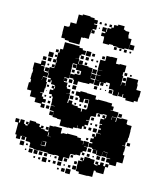

<svg xmlns="http://www.w3.org/2000/svg" viewBox="-131 -993 960 1115"><g transform="rotate(15 348.5 -435.5)"><path d="M164 -731H141V-760H140V-802H166V-806H171V-831H205V-887H228V-894H274V-890H300V-882H322V-860H305V-855H325V-827H305V-820H320V-802H302V-817H299V-793H297V-765H269V-763H253V-719H189V-724H164ZM361 -821H381V-829H359V-853H383V-831H387V-855H408V-864H420V-882H442V-890H480V-870H490V-865H515V-838H518V-828H538V-795H565V-767H537V-794H536V-766H512V-760H470V-763H443V-767H420V-762H382V-791H381V-801H361ZM394 -864V-878H408V-864ZM335 -877H347V-865H335ZM365 -877H377V-865H365ZM338 -844H344V-838H338ZM453 -743V-759H469V-743ZM513 -743V-759H529V-743ZM485 -757H497V-745H485ZM546 -756H556V-746H546ZM665 -185H663V-165H673V-117H639V-91H599V-100H578V-122H598V-125H573V-156H549V-154H572V-128H546V-151H545V-125H513V-151H510V-130H488V-152H509V-153H481V-159H457V-183H474V-190H458V-212H474V-223H461V-239H477V-226H482V-248H509V-250H488V-272H501V-280H488V-302H501V-306H484V-336H505V-343H491V-359H507V-345H513V-364H512V-365H489V-361H453V-337H428V-332H423V-307H404V-304H422V-278H404V-268H416V-254H402V-266H392V-248H366V-263H364V-246H343V-237H315V-235H263V-270H238V-273H211V-301H210V-280H188V-302H209V-307H185V-335H207V-337H185V-365H183V-387H175V-398H156V-424H175V-434H162V-448H176V-435H181V-448H176V-455H153V-476H147V-463H131V-479H144V-487H125V-513H122V-488H97V-484H122V-460H128V-422H125V-395H105V-392H120V-372H130V-361H149V-341H130V-332H150V-310H128V-330H88V-355H53V-389H27V-433H35V-452H30V-490H32V-510H28V-552H66V-574H92V-548H70V-544H92V-519H97V-514H121V-549H147V-553H149V-581H151V-599H148V-582H130V-600H147V-643H153V-667H169V-711H229V-710H258V-702H280V-693H301V-669H280V-660H272V-638H252V-637H275V-609H300V-610H338V-606H364V-577H365V-550H366V-574H392V-548H368V-543H391V-519H368V-512H339V-511H301V-489H277V-513H271V-519H247V-543H271V-549H299V-551H304V-572H300V-573H271V-605H246V-604H245V-578H246V-514H219V-494H220V-510H238V-492H222V-487H245V-461H249V-454H272V-428H252V-427H275V-395H273V-374H278V-392H300V-373H311V-370H338V-363H361V-346H366V-364H390V-370H393V-394H392V-424H368V-422H361V-399H337V-422H330V-429H307V-453H330V-460H368V-458H396V-457H425V-436H441V-439H497V-438H526V-422H540V-400H526V-398H546V-397H575V-365H546V-364H545V-345H547V-363H571V-340H575V-365H601V-369H637V-344H642V-341H669V-312H670V-270H668V-242H661V-219H645V-217H665ZM548 -552V-572H570V-555H572V-573H571V-609H637V-583H641V-550H668V-512H665V-485H644V-476H594V-487H575V-507H571V-489H547V-510H544V-486H514V-513H511V-516H484V-544H482V-548H459V-541H424V-516H394V-546H419V-547H395V-575H419V-577H395V-605H422V-606H394V-666H423V-697H451V-699H487V-667H509V-671H549V-631H542V-609H547V-573H546V-552ZM305 -695H333V-667H305ZM341 -689H357V-673H341ZM401 -673V-689H417V-673ZM298 -660V-642H280V-660ZM310 -660H328V-642H310ZM131 -643V-659H147V-643ZM355 -657V-645H343V-657ZM374 -656H384V-646H374ZM95 -635H123V-607H95ZM278 -610V-632H300V-610ZM567 -613H551V-629H567ZM326 -628V-614H312V-628ZM133 -615V-627H145V-615ZM384 -616H374V-626H384ZM584 -626H594V-616H584ZM391 -579H367V-603H391ZM69 -601H89V-581H69ZM99 -601H119V-581H99ZM249 -601H269V-581H249ZM568 -582H550V-600H568ZM131 -553V-569H147V-553ZM267 -569V-553H251V-569ZM282 -554V-568H296V-554ZM114 -566V-556H104V-566ZM120 -520H98V-542H120ZM430 -540H448V-522H430ZM465 -535H473V-527H465ZM249 -511H269V-491H249ZM509 -511V-491H489V-511ZM418 -510V-492H400V-510ZM443 -505V-497H435V-505ZM472 -504V-498H466V-504ZM95 -483V-464H96V-483ZM278 -482H300V-460H278ZM264 -476V-466H254V-476ZM282 -434V-448H296V-434ZM133 -447H145V-435H133ZM299 -401H279V-421H299ZM369 -421H389V-401H369ZM312 -418H326V-404H312ZM137 -409V-413H141V-409ZM599 -371H579V-391H599ZM386 -388V-374H372V-388ZM144 -376H134V-386H144ZM164 -376V-386H174V-376ZM324 -386V-376H314V-386ZM344 -376V-386H354V-376ZM176 -344H162V-358H176ZM462 -358H476V-344H462ZM178 -312H160V-330H178ZM431 -329H447V-313H431ZM475 -297V-285H463V-297ZM444 -296V-286H434V-296ZM480 -250H458V-272H480ZM447 -253H431V-269H447ZM670 -222V-240H688V-222ZM423 -118V-97H397V-93H370V-90H366V-64H337V-63H332V-38H306V-63H301V-64H279V-61H239V-65H186V-64H152V-68H126V-94H122V-98H96V-120H89V-101H69V-120H61V-99H37V-120H28V-190H8V-212H30V-192H37V-213H61V-192H70V-186H84V-194H72V-208H86V-196H90V-220H128V-214H152V-197H162V-208H176V-194H165V-190H188V-184H209V-221H236V-224H282V-193H292V-198H318V-202H380V-196H404V-184H422V-164H424V-186H454V-156H432V-154H452V-128H432V-118ZM191 -193V-209H207V-193ZM445 -207V-195H433V-207ZM216 -181H212V-158H216V-157H233V-158H216ZM459 -151H479V-131H459ZM187 -97H215V-124H192V-122H210V-100H188V-118H187ZM88 -121V-122H70V-121ZM519 -121H539V-101H519ZM549 -121H569V-101H549ZM477 -119V-103H461V-119ZM446 -118V-104H432V-118ZM495 -107V-115H503V-107ZM569 -74H580V-90H598V-72H582V-28H536V-35H524V4H496V6H442V-5H423V-34H422V-68H445V-73H431V-89H447V-75H452V-98H486V-95H513V-71H519V-67H536V-73H521V-89H537V-74H549V-91H569ZM91 -69H67V-93H91ZM372 -88H386V-74H372ZM114 -76H104V-86H114ZM150 -40H128V-62H150ZM180 -40H158V-62H180ZM209 -41H189V-61H209ZM220 -42V-60H238V-42ZM340 -60H358V-42H340ZM417 -59V-43H401V-59ZM283 -45V-57H295V-45ZM113 -47H105V-55H113ZM256 -48V-54H262V-48ZM242 -8H216V-34H242ZM330 -10H308V-32H330ZM420 -10H398V-32H420ZM297 -13H281V-29H297ZM386 -14H372V-28H386ZM205 -15H193V-27H205ZM265 -15H253V-27H265ZM174 -16H164V-26H174ZM353 -25V-17H345V-25ZM393 23H365V-5H393ZM359 19H339V-1H359ZM324 14H314V4H324Z"/></g></svg>

Font: Rubik-Storm
Style: Regular
Weight: 400
Designer: NaN (generative design), Hubert & Fischer (Rubik source font outlines)
Foundry: NaN, Hubert & Fischer
Version: Version 1.000